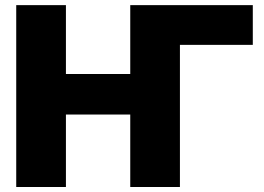

<svg xmlns="http://www.w3.org/2000/svg" viewBox="-20 -748 1057 768"><path d="M991.2 -727.5V-568.4H670.9L503.9 -727.5ZM44.9 0V-727.5H243.7V-452.1H501V-727.5H699.7V0H501V-290H243.7V0Z"/></svg>

Font: Inter 18pt Black
Style: Regular
Weight: 900
Designer: Rasmus Andersson
Foundry: rsms
Version: Version 4.001;git-66647c0bb